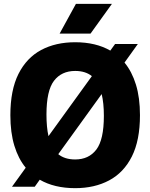

<svg xmlns="http://www.w3.org/2000/svg" viewBox="-20 -970 782 1000"><path d="M161 2.5H42.5L114 -96.5Q75.5 -143 54.8 -211Q34 -279 34 -370Q34 -501 76.2 -585Q118.5 -669 194.2 -709.5Q270 -750 371.5 -750Q479 -750 554.5 -706.5L579.5 -741H698L628.5 -644Q667 -597.5 688 -529.2Q709 -461 709 -370Q709 -239 666.8 -155Q624.5 -71 548.5 -30.5Q472.5 10 371.5 10Q263 10 187 -34ZM222 -373.5Q222 -307.5 232.5 -261L458.5 -573.5Q425 -600.5 371.5 -600.5Q300.5 -600.5 261.2 -549.2Q222 -498 222 -373.5ZM371.5 -139.5Q442.5 -139.5 481.8 -191Q521 -242.5 521 -366.5Q521 -433 509.5 -480L283.5 -167Q317 -139.5 371.5 -139.5ZM290.5 -795 375.5 -950H563L451.5 -795Z"/></svg>

Font: Encode Sans SemiCondensed SemiCondensed ExtraBold
Style: Regular
Weight: 800
Width: 4
Designer: Multiple Designers
Foundry: Impallari Type
Version: Version 3.000; ttfautohint (v1.8.3) -l 8 -r 50 -G 200 -x 14 